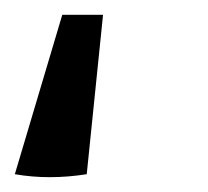

<svg xmlns="http://www.w3.org/2000/svg" viewBox="-40 -65 280 259"><path d="M99 -45 77 170Q26 178 -20 170L44 -45Z"/></svg>

Font: Piazzolla Medium
Style: Italic
Weight: 500
Italic angle: -11.3°
Designer: Juan Pablo del Peral
Foundry: Huerta Tipografica
Version: Version 1.330